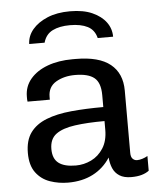

<svg xmlns="http://www.w3.org/2000/svg" viewBox="-53 -775 703 832"><g transform="rotate(-5 299.0 -359.5)"><path d="M210 10Q169 10 131.5 -3Q94 -16 70.5 -47.5Q47 -79 47 -133Q47 -188 71.5 -221.5Q96 -255 141.5 -273Q187 -291 250.5 -297Q314 -303 390 -303V-355Q390 -409 363.5 -430.5Q337 -452 280 -452Q232 -452 197 -431.5Q162 -411 162 -367V-355H65Q64 -360 64 -365.5Q64 -371 64 -377Q64 -421 91.5 -453.5Q119 -486 166.5 -503.5Q214 -521 275 -521H289Q390 -521 439.5 -481Q489 -441 489 -366V-95Q489 -77 497 -69Q505 -61 516 -61Q527 -61 539.5 -65Q552 -69 562 -75V-11Q549 -1 530 4.5Q511 10 485 10Q453 10 433.5 -2.5Q414 -15 405 -36Q396 -57 394 -83Q365 -38 318.5 -14Q272 10 210 10ZM250 -61Q285 -61 317 -76.5Q349 -92 369.5 -124Q390 -156 390 -204V-242Q315 -242 261 -234.5Q207 -227 178.5 -206Q150 -185 150 -141Q150 -99 175 -80Q200 -61 250 -61ZM94 -603Q95 -638 118.5 -666Q142 -694 183.5 -711.5Q225 -729 282 -729Q340 -729 379 -711.5Q418 -694 438.5 -666Q459 -638 459 -603H392Q383 -639 353.5 -654Q324 -669 277 -669Q231 -669 201 -654Q171 -639 161 -603Z"/></g></svg>

Font: Chivo Medium
Style: Regular
Weight: 400
Version: Version 2.002